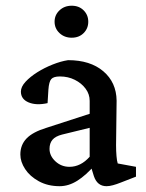

<svg xmlns="http://www.w3.org/2000/svg" viewBox="-20 -640 509 668"><path d="M187.5 7.8Q146.5 7.8 115.2 -9.3Q84 -26.4 67.4 -51.8Q50.8 -77.1 50.8 -102.5Q50.8 -135.7 72.3 -158.2Q93.8 -180.7 141.6 -195.3L292 -244.1V-289.1Q292 -312.5 277.8 -331.5Q263.7 -350.6 240.2 -362.3Q216.8 -374 188.5 -374Q166 -374 158.2 -364.7Q150.4 -355.5 148.4 -328.1L145.5 -281.2Q106.4 -272.5 79.6 -283.7Q52.7 -294.9 52.7 -321.3Q52.7 -337.9 68.8 -355.5Q85 -373 109.9 -388.7Q134.8 -404.3 163.1 -415.5Q191.4 -426.8 216.8 -430.7Q293.9 -430.7 339.4 -392.1Q384.8 -353.5 385.7 -290L383.8 -134.8Q383.8 -114.3 385.3 -97.2Q386.7 -80.1 389.6 -71.3L453.1 -59.6V-25.4L400.4 -4.9Q385.7 1 373 4.4Q360.4 7.8 350.6 7.8Q318.4 7.8 306.6 -27.3L293.9 -68.4L310.5 -66.4Q279.3 -30.3 249 -11.2Q218.8 7.8 187.5 7.8ZM221.7 -59.6Q241.2 -59.6 258.8 -68.4Q276.4 -77.1 292 -94.7V-195.3L196.3 -171.9Q172.9 -166 162.6 -153.8Q152.3 -141.6 152.3 -122.1Q152.3 -97.7 172.9 -78.6Q193.4 -59.6 221.7 -59.6ZM229.5 -508.8Q204.1 -508.8 187 -524.9Q169.9 -541 169.9 -564.5Q169.9 -587.9 187 -604Q204.1 -620.1 229.5 -620.1Q254.9 -620.1 271 -604Q287.1 -587.9 287.1 -564.5Q287.1 -541 271 -524.9Q254.9 -508.8 229.5 -508.8Z"/></svg>

Font: Crimson Pro Medium
Style: Regular
Weight: 500
Designer: Jacques Le Bailly
Foundry: Baron von Fonthausen
Version: Version 1.003